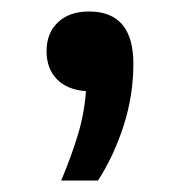

<svg xmlns="http://www.w3.org/2000/svg" viewBox="-20 -152 314 334"><path d="M86.5 162Q104.5 119 115.8 81.5Q127 44 129.5 6.5Q97.5 4.5 79.2 -14Q61 -32.5 61 -63Q61 -94.5 80.8 -113.2Q100.5 -132 135 -132Q212 -132 212 -41Q212 14 195 66.8Q178 119.5 150.5 162Z"/></svg>

Font: Encode Sans Expanded Expanded Medium
Style: Regular
Weight: 500
Width: 7
Designer: Multiple Designers
Foundry: Impallari Type
Version: Version 3.000; ttfautohint (v1.8.3) -l 8 -r 50 -G 200 -x 14 